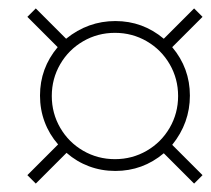

<svg xmlns="http://www.w3.org/2000/svg" viewBox="-20 -587 501 456"><path d="M45 -171 118 -244Q97 -268 86 -297.5Q75 -327 75 -360Q75 -425 117 -475L45 -547L65 -567L137 -495Q189 -537 254 -537Q319 -537 369 -495L441 -567L461 -547L389 -475Q431 -425 431 -360Q431 -295 389 -243L461 -171L441 -151L369 -223Q319 -181 254 -181Q221 -181 191.5 -192Q162 -203 138 -224L65 -151ZM403 -359Q403 -400 383 -434.5Q363 -469 328.5 -489Q294 -509 253 -509Q212 -509 177.5 -489Q143 -469 123 -434.5Q103 -400 103 -359Q103 -318 123 -283.5Q143 -249 177.5 -229Q212 -209 253 -209Q294 -209 328.5 -229Q363 -249 383 -283.5Q403 -318 403 -359Z"/></svg>

Font: Noto Serif CondThin
Style: Italic
Weight: 250
Width: 3
Italic angle: -12°
Designer: Monotype Design Team
Foundry: Monotype Imaging Inc.
Version: Version 1.001